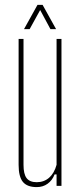

<svg xmlns="http://www.w3.org/2000/svg" viewBox="-20 -759 331 784"><path d="M130 5Q91 5 73.5 -16.2Q56 -37.5 56 -86V-600H76V-86Q76 -48 88.8 -31.5Q101.5 -15 130 -15Q159.5 -15 180.5 -33.2Q201.5 -51.5 211 -86V-600H231V0H211V-47H203Q193.5 -22.5 174.5 -8.8Q155.5 5 130 5ZM78 -640 133 -739H154L209 -640H186L144 -718L101 -640Z"/></svg>

Font: Big Shoulders Display SC Thin
Style: Regular
Weight: 100
Designer: Patric King
Foundry: XO Type Co
Version: Version 2.002